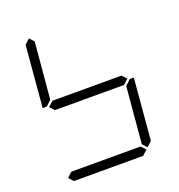

<svg xmlns="http://www.w3.org/2000/svg" viewBox="-165 -1094 1146 1231"><g transform="rotate(-20 408.0 -479.0)"><path d="M131 -511 128 -508H100L136 -927L170 -958L198 -927L164 -542ZM646 -531 675 -500 641 -469H169L141 -500L175 -531ZM685 -489 688 -492H716L680 -73L646 -42L618 -73L652 -458ZM634 -31 601 0H128L100 -31L133 -62H606Z"/></g></svg>

Font: DSEG7 Classic
Style: Light Italic
Weight: 300
Italic angle: -5°
Designer: Keshikan(Twitter:@keshinomi_88pro)
Version: Version 0.46